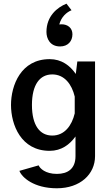

<svg xmlns="http://www.w3.org/2000/svg" viewBox="-20 -835 598 1047"><path d="M303.3 -701.7C314.2 -743.3 343.3 -768.3 370 -779.2L342.5 -815C292.5 -795 233.3 -747.5 233.3 -660.8C233.3 -625 252.5 -581.7 307.5 -581.7C350.8 -581.7 375 -610.8 375 -648.3C375 -682.5 349.2 -702.5 315.8 -702.5C311.7 -702.5 307.5 -702.5 303.3 -701.7ZM40 -262.5C40 -155 94.2 -12.5 250.8 -12.5C315 -12.5 360 -46.7 391.7 -90.8V16.7C391.7 85 350 113.3 290 113.3C227.5 113.3 197.5 83.3 190.8 66.7L85.8 96.7C99.2 132.5 165 191.7 290 191.7C417.5 191.7 498.3 115 498.3 16.7V-500H401.7L393.3 -431.7C361.7 -477.5 315.8 -512.5 250.8 -512.5C94.2 -512.5 40 -370 40 -262.5ZM387.5 -308.3V-216.7C371.7 -150 331.7 -95.8 265 -95.8C197.5 -95.8 154.2 -150.8 154.2 -262.5C154.2 -374.2 197.5 -429.2 265 -429.2C331.7 -429.2 371.7 -375 387.5 -308.3Z"/></svg>

Font: Boon SemiBold
Style: Regular
Weight: 600
Designer: Sungsit Sawaiwan
Foundry: FontUni
Version: Version 2.0